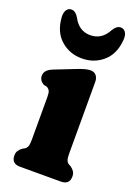

<svg xmlns="http://www.w3.org/2000/svg" viewBox="-129 -704 529 757"><g transform="rotate(20 135.5 -326.0)"><path d="M221 -415.5V-117Q221 -95.5 224.5 -87Q228 -78.5 235 -74.5L243.5 -70Q253.5 -62.5 258.8 -54.5Q264 -46.5 264 -34.5Q264 0 227.5 0H56.5Q20.5 0 20.5 -34.5Q20.5 -46.5 25.8 -54.5Q31 -62.5 41 -70L49.5 -74.5Q56.5 -78.5 60.2 -87Q64 -95.5 64 -117V-296Q64 -313.5 60 -321Q56 -328.5 47 -333L35 -335Q14.5 -347 14.5 -366.5Q14.5 -378.5 22 -387.8Q29.5 -397 48 -404.5L129.5 -436.5Q169 -452.5 188 -452.5Q204 -452.5 212.5 -442.2Q221 -432 221 -415.5ZM139 -582Q187 -582 212 -629.5Q225.5 -652 242.5 -652Q256 -652 263.5 -640.2Q271 -628.5 269 -609Q264.5 -549 227.5 -516.8Q190.5 -484.5 139 -484.5Q87.5 -484.5 50.8 -516.8Q14 -549 9.5 -609Q8 -628.5 15.2 -640.2Q22.5 -652 36 -652Q53 -652 66.5 -629.5Q91 -582 139 -582Z"/></g></svg>

Font: Fraunces 144pt S100
Style: Bold
Weight: 700
Version: Version 1.000; ttfautohint (v1.8.3)